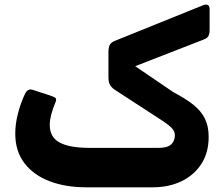

<svg xmlns="http://www.w3.org/2000/svg" viewBox="-20 -792 945 818"><path d="M347 6Q259 6 191 -20Q123 -46 84 -97Q45 -148 45 -223Q45 -264 56.5 -308.5Q68 -353 86 -391Q98 -417 120 -409L194 -385Q209 -380 215.5 -375.5Q222 -371 217 -358Q192 -299 192 -260Q192 -207 234.5 -184.5Q277 -162 361 -162H656Q693 -162 709 -176.5Q725 -191 725 -216Q725 -232 712.5 -245.5Q700 -259 679 -273L473 -407Q458 -416 450 -428Q442 -440 442 -464V-569Q442 -593 449 -603Q456 -613 472 -619L846 -770Q859 -775 866.5 -770Q874 -765 873 -749V-663Q873 -649 868 -639Q863 -629 849 -624L556 -510L719 -399Q771 -372 804 -345.5Q837 -319 853 -286.5Q869 -254 869 -209Q869 -141 837.5 -93Q806 -45 752.5 -19.5Q699 6 631 6Z"/></svg>

Font: Rubik
Style: Bold Italic
Weight: 700
Italic angle: -12°
Designer: Hubert and Fischer
Foundry: Hubert and Fischer
Version: Version 2.300;gftools[0.9.30]